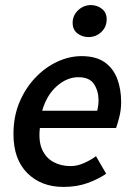

<svg xmlns="http://www.w3.org/2000/svg" viewBox="-20 -724 528 756"><path d="M230 12Q142 12 87.5 -42.5Q33 -97 33 -196Q33 -265 56.5 -321Q80 -377 119 -418Q158 -459 205.5 -481Q253 -503 301 -503Q358 -503 392 -479Q426 -455 441.5 -414Q457 -373 457 -322Q457 -291 449.5 -262Q442 -233 437 -220H137Q131 -167 146.5 -134Q162 -101 191.5 -85.5Q221 -70 258 -70Q284 -70 311 -82Q338 -94 358 -109L398 -40Q368 -19 325.5 -3.5Q283 12 230 12ZM146 -288H363Q365 -298 366.5 -308Q368 -318 368 -329Q368 -365 350.5 -392.5Q333 -420 288 -420Q244 -420 204 -385Q164 -350 146 -288ZM328 -578Q304 -578 285 -592.5Q266 -607 266 -634Q266 -663 287.5 -683.5Q309 -704 338 -704Q362 -704 381 -689.5Q400 -675 400 -648Q400 -618 379 -598Q358 -578 328 -578Z"/></svg>

Font: Source Sans Pro SemiBold
Style: Italic
Weight: 600
Italic angle: -11°
Designer: Paul D. Hunt
Foundry: Adobe Systems Incorporated
Version: Version 1.095;hotconv 1.0.109;makeotfexe 2.5.65596